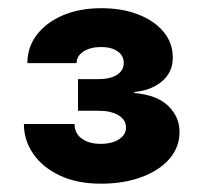

<svg xmlns="http://www.w3.org/2000/svg" viewBox="-20 -859 482 459"><path d="M221.2 -419.9Q164.1 -419.9 122.8 -439.5Q81.5 -459 59.3 -491.5Q37.1 -523.9 37.1 -562.5H158.2Q158.2 -540.5 175.3 -527.8Q192.4 -515.1 220.7 -515.1Q247.6 -515.1 264.4 -525.9Q281.2 -536.6 281.2 -554.2Q281.2 -572.3 263.4 -583.3Q245.6 -594.2 216.3 -594.2H166.5V-669.9H216.3Q244.1 -669.9 260 -680.4Q275.9 -690.9 275.9 -708.5Q275.9 -726.1 261 -736.3Q246.1 -746.6 221.7 -746.6Q195.8 -746.6 179.4 -735.8Q163.1 -725.1 163.1 -708H45.4Q45.4 -746.1 67.9 -775.6Q90.3 -805.2 130.1 -822.3Q169.9 -839.4 222.2 -839.4Q272.5 -839.4 311 -824.2Q349.6 -809.1 371.3 -782.5Q393.1 -755.9 393.1 -721.2Q393.1 -686 366.9 -664.3Q340.8 -642.6 301.3 -639.2V-636.7Q355.5 -631.8 382.3 -605.7Q409.2 -579.6 409.2 -543.5Q409.2 -507.3 385.3 -479.5Q361.3 -451.7 318.8 -435.8Q276.4 -419.9 221.2 -419.9Z"/></svg>

Font: Inter 24pt ExtraBold
Style: Regular
Weight: 800
Designer: Rasmus Andersson
Foundry: rsms
Version: Version 4.001;git-66647c0bb